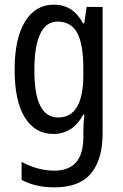

<svg xmlns="http://www.w3.org/2000/svg" viewBox="-20 -567 529 827"><path d="M212 -547Q253 -547 284 -527.5Q315 -508 338 -466H343L353 -537H422V7Q422 120 372 180Q322 240 215 240Q133 240 73 208V130Q142 168 215 168Q275 168 307 133Q339 98 339 22V5Q339 -10 340 -32Q341 -54 343 -74H339Q294 10 210 10Q131 10 87 -61Q43 -132 43 -266Q43 -402 88 -474.5Q133 -547 212 -547ZM228 -474Q178 -474 153 -420.5Q128 -367 128 -265Q128 -161 153.5 -111Q179 -61 231 -61Q339 -61 339 -245V-269Q339 -377 312.5 -425.5Q286 -474 228 -474Z"/></svg>

Font: Avrile Sans Condensed
Style: Regular
Weight: 400
Width: 3
Designer: Monotype Design Team
Foundry: Monotype Imaging Inc.
Version: Version 2.001;September 10, 2019;FontCreator 11.5.0.2425 64-